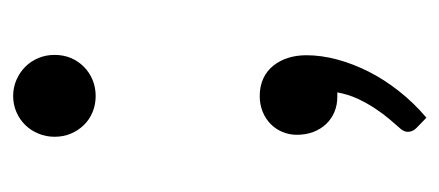

<svg xmlns="http://www.w3.org/2000/svg" viewBox="-208 -325 668 292"><g transform="rotate(-90 126.0 -179.0)"><path d="M67 -61.5Q67 -73 71.2 -83.2Q75.5 -93.5 83.2 -101.2Q91 -109 102 -113.5Q113 -118 126 -118Q141 -118 152.8 -112.5Q164.5 -107 172.2 -97.2Q180 -87.5 184 -74.8Q188 -62 188 -47Q188 -24.5 181.5 -0.2Q175 24 163 47.8Q151 71.5 133.2 94Q115.5 116.5 93 135.5L78 121Q71.5 115 71.5 107Q71.5 100.5 78.5 93.5Q83.5 88 91.2 78.8Q99 69.5 107 57.5Q115 45.5 121.8 31Q128.5 16.5 131.5 0H125Q112 0 101.5 -4.5Q91 -9 83.2 -17.2Q75.5 -25.5 71.2 -36.8Q67 -48 67 -61.5ZM64 -430Q64 -443 68.8 -454.5Q73.5 -466 81.8 -474.5Q90 -483 101.5 -488Q113 -493 126 -493Q139 -493 150.5 -488Q162 -483 170.5 -474.5Q179 -466 183.8 -454.5Q188.5 -443 188.5 -430Q188.5 -416.5 183.8 -405.2Q179 -394 170.5 -385.5Q162 -377 150.5 -372.2Q139 -367.5 126 -367.5Q113 -367.5 101.5 -372.2Q90 -377 81.8 -385.5Q73.5 -394 68.8 -405.2Q64 -416.5 64 -430Z"/></g></svg>

Font: Lato TR
Style: Regular
Weight: 400
Designer: Lukasz Dziedzic
Foundry: tyPoland Lukasz Dziedzic
Version: Version 1.104 2013